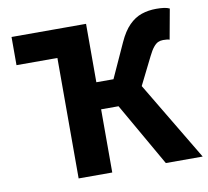

<svg xmlns="http://www.w3.org/2000/svg" viewBox="-75 -746 898 829"><g transform="rotate(-10 374.0 -331.5)"><path d="M351.8 -651.8 204.4 -528.2H25.1V-651.8ZM204.4 0V-651.8H351.8V-395.7H426.9L495.3 -546Q516 -591.8 541.4 -617.3Q566.8 -642.9 596.7 -653Q626.6 -663.1 661.2 -663.1Q678.7 -663.1 693.8 -661.2Q708.8 -659.4 719.4 -654.1L695.3 -521.6Q691 -523.6 684 -524.4Q677 -525.2 667.1 -525.2Q654.7 -525.2 644.6 -520.5Q634.5 -515.7 624.3 -503Q614 -490.4 602.4 -466.8L541.9 -345.4L748.3 0H586.7L428.2 -277H351.8V0Z"/></g></svg>

Font: Source Sans 3
Style: Regular
Weight: 200
Designer: Paul D. Hunt
Foundry: Adobe
Version: Version 3.046;hotconv 1.0.118;makeotfexe 2.5.65603